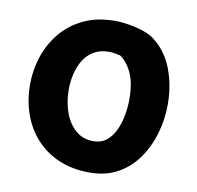

<svg xmlns="http://www.w3.org/2000/svg" viewBox="-67 -620 711 694"><g transform="rotate(10 288.5 -273.0)"><path d="M303 -551Q326 -551 355 -546Q384 -541 409.5 -532Q435 -523 450 -510Q497 -473 519 -413.5Q541 -354 541 -287Q541 -232 526 -180Q511 -128 481.5 -86Q452 -44 408 -19.5Q364 5 305 5Q240 5 190 -17Q140 -39 106 -77.5Q72 -116 55 -166Q38 -216 38 -271Q38 -324 54.5 -374Q71 -424 104 -464Q137 -504 186.5 -527.5Q236 -551 303 -551ZM179 -277Q179 -235 192 -196.5Q205 -158 232 -133.5Q259 -109 299 -109Q327 -109 346.5 -124.5Q366 -140 378 -165.5Q390 -191 395.5 -221.5Q401 -252 401 -280Q401 -339 384.5 -375.5Q368 -412 341 -431Q329 -434 319 -435.5Q309 -437 298 -437Q267 -437 244 -423.5Q221 -410 207 -387.5Q193 -365 186 -336.5Q179 -308 179 -277Z"/></g></svg>

Font: Playpen Sans SemiBold
Style: Regular
Weight: 600
Designer: Laura Meseguer, Veronika Burian, José Scaglione
Foundry: TypeTogether
Version: Version 1.001